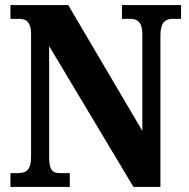

<svg xmlns="http://www.w3.org/2000/svg" viewBox="-20 -734 741 754"><path d="M21 0H254V-54H220C188 -54 173 -62 173 -118V-553L504 0H610V-596C610 -645 629 -660 658 -660H691V-714H459V-660H492C519 -660 539 -647 539 -600V-220L248 -714H21V-660H54C79 -660 102 -652 102 -600V-118C102 -62 80 -54 47 -54H21Z"/></svg>

Font: Noto Serif Myanmar Condensed ExtraBold
Style: Regular
Weight: 800
Width: 3
Designer: Ben Mitchell and the Monotype Design Team
Foundry: Monotype Imaging Inc.
Version: Version 2.106